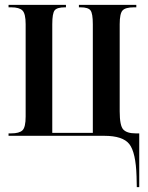

<svg xmlns="http://www.w3.org/2000/svg" viewBox="-20 -556 607 786"><path d="M540 210H550V-10H535Q500 -10 485 -25.5Q470 -41 470 -100V-457Q470 -501 482 -513.5Q494 -526 528 -526H538V-536H303V-526H310Q341 -526 350.5 -513.5Q360 -501 360 -457V-12H194V-457Q194 -502 204 -514Q214 -526 246 -526H250V-536H15V-526H26Q59 -526 72 -513Q85 -500 85 -457V-79Q85 -35 72 -22.5Q59 -10 26 -10H15V0H407Q483 0 509.5 34Q536 68 539 166Z"/></svg>

Font: Noto Serif Display Condensed Semi
Style: Regular
Weight: 600
Width: 3
Designer: Monotype Design Team
Foundry: Monotype Imaging Inc.
Version: Version 1.900